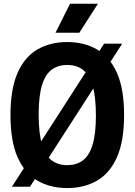

<svg xmlns="http://www.w3.org/2000/svg" viewBox="-20 -968 700 998"><path d="M329.5 9.5Q241.5 9.5 175 -28.8Q108.5 -67 71.5 -150.5Q34.5 -234 34.5 -370Q34.5 -506 71.5 -589.5Q108.5 -673 175 -711.2Q241.5 -749.5 329.5 -749.5Q417.5 -749.5 484 -711.2Q550.5 -673 587.8 -589.5Q625 -506 625 -370Q625 -234 587.8 -150.5Q550.5 -67 484 -28.8Q417.5 9.5 329.5 9.5ZM329.5 -109.5Q376 -109.5 409.2 -133.2Q442.5 -157 460.5 -213.2Q478.5 -269.5 478.5 -366.5Q478.5 -467 460.5 -524.8Q442.5 -582.5 409.2 -606.5Q376 -630.5 329.5 -630.5Q283.5 -630.5 250 -606.8Q216.5 -583 198.8 -526.8Q181 -470.5 181 -373.5Q181 -273 198.8 -215.2Q216.5 -157.5 250 -133.5Q283.5 -109.5 329.5 -109.5ZM136 2.5H42L521 -741H615ZM268.5 -798 344 -948.5H489L392.5 -798Z"/></svg>

Font: Encode Sans Condensed
Style: Bold
Weight: 700
Width: 3
Designer: Multiple Designers
Foundry: Impallari Type
Version: Version 3.000; ttfautohint (v1.8.3) -l 8 -r 50 -G 200 -x 14 